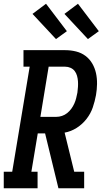

<svg xmlns="http://www.w3.org/2000/svg" viewBox="-42 -1002 562 1022"><path d="M-22 0V-88H23L116 -647H83V-735H305Q335 -735 363 -728Q391 -721 413 -704.5Q435 -688 449 -664Q463 -640 469 -612.5Q475 -585 474.5 -555Q474 -525 469 -496Q463 -463 452 -430.5Q441 -398 419 -369.5Q397 -341 366.5 -321.5Q336 -302 302 -296L353 -88H406V0H269L198 -292H159L125 -88H158V0ZM173 -380H258Q273 -380 288 -385Q303 -390 315.5 -400Q328 -410 337.5 -423Q347 -436 353.5 -450.5Q360 -465 363.5 -479.5Q367 -494 370 -509Q372 -524 373 -539.5Q374 -555 373 -569.5Q372 -584 368 -598.5Q364 -613 355.5 -624Q347 -635 333.5 -641Q320 -647 305 -647H217ZM426 -794 301 -928 373 -982 484 -836ZM256 -794 131 -928 203 -982 314 -836Z"/></svg>

Font: Iosevka Slab Semibold
Style: Italic
Weight: 600
Italic angle: -9°
Monospace: yes
Designer: Belleve Invis
Foundry: Belleve Invis
Version: Version 11.1.1; ttfautohint (v1.8.3)